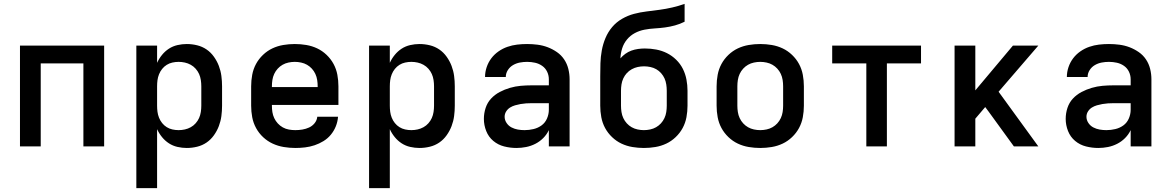

<svg xmlns="http://www.w3.org/2000/svg" viewBox="-20 -755 6040 990"><path d="M83 0V-520H517V0H410V-428H190V0Z M683 215V-520H790V-431Q800 -453 815.5 -472Q831 -491 851 -504Q871 -517 895 -522.5Q919 -528 943 -528Q970 -528 996.5 -521.5Q1023 -515 1045 -500Q1067 -485 1083 -462.5Q1099 -440 1108.5 -415Q1118 -390 1121.5 -363.5Q1125 -337 1125 -310V-210Q1125 -183 1121.5 -156.5Q1118 -130 1108.5 -105Q1099 -80 1083 -57.5Q1067 -35 1045 -20Q1023 -5 996.5 1.5Q970 8 943 8Q919 8 895 2.5Q871 -3 851 -16Q831 -29 815.5 -48Q800 -67 790 -89V215ZM901 -84Q917 -84 933 -87.5Q949 -91 963.5 -99Q978 -107 989 -119.5Q1000 -132 1006.5 -146.5Q1013 -161 1015.5 -177.5Q1018 -194 1018 -210V-310Q1018 -326 1015.5 -342.5Q1013 -359 1006.5 -373.5Q1000 -388 989 -400.5Q978 -413 963.5 -421Q949 -429 933 -432.5Q917 -436 901 -436Q885 -436 869 -432.5Q853 -429 839.5 -420.5Q826 -412 816 -399.5Q806 -387 800 -372Q794 -357 792 -341.5Q790 -326 790 -310V-210Q790 -194 792 -178.5Q794 -163 800 -148Q806 -133 816 -120.5Q826 -108 839.5 -99.5Q853 -91 869 -87.5Q885 -84 901 -84Z M1503 8Q1473 8 1443 3Q1413 -2 1386 -14.5Q1359 -27 1337 -47.5Q1315 -68 1300.5 -94.5Q1286 -121 1280.5 -150.5Q1275 -180 1275 -210V-310Q1275 -340 1280.5 -369.5Q1286 -399 1300 -425Q1314 -451 1336 -472Q1358 -493 1384.5 -505.5Q1411 -518 1440.5 -523Q1470 -528 1500 -528Q1530 -528 1559.5 -523Q1589 -518 1615.5 -505.5Q1642 -493 1664 -472Q1686 -451 1700 -425Q1714 -399 1719.5 -369.5Q1725 -340 1725 -310V-214H1382V-210Q1382 -193 1384.5 -177Q1387 -161 1394 -146Q1401 -131 1412.5 -118.5Q1424 -106 1438.5 -98Q1453 -90 1469.5 -87Q1486 -84 1503 -84Q1521 -84 1539 -87Q1557 -90 1573.5 -97.5Q1590 -105 1602 -119.5Q1614 -134 1616 -153H1723Q1721 -127 1711.5 -103.5Q1702 -80 1686 -60.5Q1670 -41 1648 -27.5Q1626 -14 1602 -6Q1578 2 1553 5Q1528 8 1503 8ZM1382 -306H1618V-310Q1618 -326 1615.5 -342.5Q1613 -359 1606 -374Q1599 -389 1588 -401Q1577 -413 1563 -421Q1549 -429 1532.5 -432.5Q1516 -436 1500 -436Q1484 -436 1467.5 -432.5Q1451 -429 1437 -421Q1423 -413 1412 -401Q1401 -389 1394 -374Q1387 -359 1384.5 -342.5Q1382 -326 1382 -310Z M1883 215V-520H1990V-431Q2000 -453 2015.5 -472Q2031 -491 2051 -504Q2071 -517 2095 -522.5Q2119 -528 2143 -528Q2170 -528 2196.5 -521.5Q2223 -515 2245 -500Q2267 -485 2283 -462.5Q2299 -440 2308.5 -415Q2318 -390 2321.5 -363.5Q2325 -337 2325 -310V-210Q2325 -183 2321.5 -156.5Q2318 -130 2308.5 -105Q2299 -80 2283 -57.5Q2267 -35 2245 -20Q2223 -5 2196.5 1.5Q2170 8 2143 8Q2119 8 2095 2.5Q2071 -3 2051 -16Q2031 -29 2015.5 -48Q2000 -67 1990 -89V215ZM2101 -84Q2117 -84 2133 -87.5Q2149 -91 2163.5 -99Q2178 -107 2189 -119.5Q2200 -132 2206.5 -146.5Q2213 -161 2215.5 -177.5Q2218 -194 2218 -210V-310Q2218 -326 2215.5 -342.5Q2213 -359 2206.5 -373.5Q2200 -388 2189 -400.5Q2178 -413 2163.5 -421Q2149 -429 2133 -432.5Q2117 -436 2101 -436Q2085 -436 2069 -432.5Q2053 -429 2039.5 -420.5Q2026 -412 2016 -399.5Q2006 -387 2000 -372Q1994 -357 1992 -341.5Q1990 -326 1990 -310V-210Q1990 -194 1992 -178.5Q1994 -163 2000 -148Q2006 -133 2016 -120.5Q2026 -108 2039.5 -99.5Q2053 -91 2069 -87.5Q2085 -84 2101 -84Z M2643 8Q2611 8 2579.5 0Q2548 -8 2523.5 -28.5Q2499 -49 2487 -79.5Q2475 -110 2475 -142Q2475 -171 2484 -198.5Q2493 -226 2512 -246.5Q2531 -267 2556.5 -280.5Q2582 -294 2609.5 -302Q2637 -310 2665 -312.5Q2693 -315 2722 -315H2810V-346Q2810 -367 2801 -385.5Q2792 -404 2775.5 -415.5Q2759 -427 2739 -431.5Q2719 -436 2698 -436Q2679 -436 2660.5 -432.5Q2642 -429 2625.5 -419.5Q2609 -410 2598.5 -393.5Q2588 -377 2588 -358H2481Q2481 -384 2489.5 -409Q2498 -434 2513.5 -454.5Q2529 -475 2550.5 -490Q2572 -505 2596.5 -513.5Q2621 -522 2646.5 -525Q2672 -528 2698 -528Q2725 -528 2752 -524.5Q2779 -521 2804 -511.5Q2829 -502 2851.5 -486.5Q2874 -471 2889 -448.5Q2904 -426 2910.5 -399.5Q2917 -373 2917 -346V0H2810V-84Q2799 -61 2781 -43Q2763 -25 2740.5 -13.5Q2718 -2 2693 3Q2668 8 2643 8ZM2685 -84Q2708 -84 2731 -89.5Q2754 -95 2772.5 -108.5Q2791 -122 2800.5 -144Q2810 -166 2810 -189V-223H2722Q2707 -223 2692.5 -222Q2678 -221 2664 -218.5Q2650 -216 2636 -212Q2622 -208 2610 -200.5Q2598 -193 2590 -180.5Q2582 -168 2582 -153Q2582 -136 2592 -121Q2602 -106 2617.5 -98Q2633 -90 2650 -87Q2667 -84 2685 -84Z M3300 8Q3270 8 3240.5 3Q3211 -2 3184.5 -14.5Q3158 -27 3136 -48Q3114 -69 3100 -95Q3086 -121 3080.5 -150.5Q3075 -180 3075 -210V-287Q3075 -306 3075 -324.5Q3075 -343 3075 -362Q3075 -396 3076 -429Q3077 -462 3083 -495Q3089 -528 3102 -559Q3115 -590 3136.5 -615.5Q3158 -641 3187.5 -658Q3217 -675 3249 -683.5Q3281 -692 3314.5 -696Q3348 -700 3381 -704.5Q3414 -709 3446.5 -716.5Q3479 -724 3510 -735V-643Q3486 -631 3460.5 -624Q3435 -617 3409 -613.5Q3383 -610 3356.5 -608.5Q3330 -607 3303.5 -602Q3277 -597 3253.5 -584.5Q3230 -572 3213 -551.5Q3196 -531 3188 -505.5Q3180 -480 3179 -454Q3190 -467 3204.5 -477.5Q3219 -488 3235.5 -494Q3252 -500 3270 -502.5Q3288 -505 3305 -505Q3335 -505 3364 -499.5Q3393 -494 3419 -481Q3445 -468 3466.5 -447Q3488 -426 3501 -400Q3514 -374 3519.5 -345Q3525 -316 3525 -287V-210Q3525 -180 3519.5 -150.5Q3514 -121 3500 -95Q3486 -69 3464 -48Q3442 -27 3415.5 -14.5Q3389 -2 3359.5 3Q3330 8 3300 8ZM3300 -84Q3316 -84 3332.5 -87.5Q3349 -91 3363 -99Q3377 -107 3388 -119Q3399 -131 3406 -146Q3413 -161 3415.5 -177.5Q3418 -194 3418 -210V-287Q3418 -303 3415.5 -319.5Q3413 -336 3406.5 -350.5Q3400 -365 3389 -377.5Q3378 -390 3364 -398Q3350 -406 3333.5 -409.5Q3317 -413 3301 -413Q3284 -413 3268 -409.5Q3252 -406 3237.5 -398Q3223 -390 3212 -378Q3201 -366 3194 -351Q3187 -336 3184.5 -319.5Q3182 -303 3182 -287V-210Q3182 -194 3184.5 -177.5Q3187 -161 3194 -146Q3201 -131 3212 -119Q3223 -107 3237 -99Q3251 -91 3267.5 -87.5Q3284 -84 3300 -84Z M3900 8Q3870 8 3840.5 3Q3811 -2 3784.5 -14.5Q3758 -27 3736 -48Q3714 -69 3700 -95Q3686 -121 3680.5 -150.5Q3675 -180 3675 -210V-310Q3675 -340 3680.5 -369.5Q3686 -399 3700 -425Q3714 -451 3736 -472Q3758 -493 3784.5 -505.5Q3811 -518 3840.5 -523Q3870 -528 3900 -528Q3930 -528 3959.5 -523Q3989 -518 4015.5 -505.5Q4042 -493 4064 -472Q4086 -451 4100 -425Q4114 -399 4119.5 -369.5Q4125 -340 4125 -310V-210Q4125 -180 4119.5 -150.5Q4114 -121 4100 -95Q4086 -69 4064 -48Q4042 -27 4015.5 -14.5Q3989 -2 3959.5 3Q3930 8 3900 8ZM3900 -84Q3916 -84 3932.5 -87.5Q3949 -91 3963 -99Q3977 -107 3988 -119Q3999 -131 4006 -146Q4013 -161 4015.5 -177.5Q4018 -194 4018 -210V-310Q4018 -326 4015.5 -342.5Q4013 -359 4006 -374Q3999 -389 3988 -401Q3977 -413 3963 -421Q3949 -429 3932.5 -432.5Q3916 -436 3900 -436Q3884 -436 3867.5 -432.5Q3851 -429 3837 -421Q3823 -413 3812 -401Q3801 -389 3794 -374Q3787 -359 3784.5 -342.5Q3782 -326 3782 -310V-210Q3782 -194 3784.5 -177.5Q3787 -161 3794 -146Q3801 -131 3812 -119Q3823 -107 3837 -99Q3851 -91 3867.5 -87.5Q3884 -84 3900 -84Z M4447 0V-428H4271V-520H4729V-428H4553V0Z M4902 0V-520H5009V-289L5203 -520H5334L5129 -282L5334 0H5208L5078 -179L5060 -203L5009 -143V0Z M5643 8Q5611 8 5579.5 0Q5548 -8 5523.5 -28.5Q5499 -49 5487 -79.5Q5475 -110 5475 -142Q5475 -171 5484 -198.5Q5493 -226 5512 -246.5Q5531 -267 5556.5 -280.5Q5582 -294 5609.5 -302Q5637 -310 5665 -312.5Q5693 -315 5722 -315H5810V-346Q5810 -367 5801 -385.5Q5792 -404 5775.5 -415.5Q5759 -427 5739 -431.5Q5719 -436 5698 -436Q5679 -436 5660.5 -432.5Q5642 -429 5625.5 -419.5Q5609 -410 5598.5 -393.5Q5588 -377 5588 -358H5481Q5481 -384 5489.5 -409Q5498 -434 5513.5 -454.5Q5529 -475 5550.5 -490Q5572 -505 5596.5 -513.5Q5621 -522 5646.5 -525Q5672 -528 5698 -528Q5725 -528 5752 -524.5Q5779 -521 5804 -511.5Q5829 -502 5851.5 -486.5Q5874 -471 5889 -448.5Q5904 -426 5910.5 -399.5Q5917 -373 5917 -346V0H5810V-84Q5799 -61 5781 -43Q5763 -25 5740.5 -13.5Q5718 -2 5693 3Q5668 8 5643 8ZM5685 -84Q5708 -84 5731 -89.5Q5754 -95 5772.5 -108.5Q5791 -122 5800.5 -144Q5810 -166 5810 -189V-223H5722Q5707 -223 5692.5 -222Q5678 -221 5664 -218.5Q5650 -216 5636 -212Q5622 -208 5610 -200.5Q5598 -193 5590 -180.5Q5582 -168 5582 -153Q5582 -136 5592 -121Q5602 -106 5617.5 -98Q5633 -90 5650 -87Q5667 -84 5685 -84Z"/></svg>

Font: Iosevka SS04 Semibold Extended
Style: Regular
Weight: 600
Width: 7
Monospace: yes
Designer: Belleve Invis
Foundry: Belleve Invis
Version: Version 19.0.0; ttfautohint (v1.8.4)